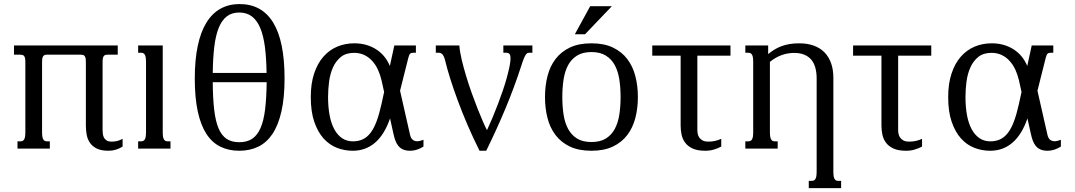

<svg xmlns="http://www.w3.org/2000/svg" viewBox="-20 -747 5404 965"><path d="M541.5 -35.2Q554.2 -35.2 566.9 -37.8Q579.6 -40.5 596.2 -49.3V-10.3Q580.6 -0.5 563 5.1Q545.4 10.7 525.9 10.7Q488.3 10.7 465.8 -0.7Q443.4 -12.2 431.4 -30.3Q419.4 -48.3 415.5 -71Q411.6 -93.8 411.6 -116.2V-433.6Q411.6 -446.3 410.2 -453.9Q408.7 -461.4 405.3 -465.6Q401.9 -469.7 397 -470.9Q392.1 -472.2 385.7 -472.2H217.3Q210.4 -472.2 205.8 -470.9Q201.2 -469.7 197.8 -465.6Q194.3 -461.4 192.9 -453.9Q191.4 -446.3 191.4 -433.6V-85Q191.4 -69.8 192.9 -60.5Q194.3 -51.3 197.8 -45.9Q201.2 -40.5 205.8 -38.6Q210.4 -36.6 217.3 -36.6H230.5V0H67.9V-36.6H81.5Q87.9 -36.6 92.8 -38.6Q97.7 -40.5 101.1 -45.9Q104.5 -51.3 106 -60.5Q107.4 -69.8 107.4 -85V-433.6Q107.4 -446.3 106 -453.9Q104.5 -461.4 101.1 -465.6Q97.7 -469.7 92.8 -470.9Q87.9 -472.2 81.5 -472.2H50.3V-518.6H571.8V-472.2H521.5Q514.6 -472.2 510 -470.9Q505.4 -469.7 502 -465.6Q498.5 -461.4 497.1 -453.9Q495.6 -446.3 495.6 -433.6V-94.2Q495.6 -85.9 496.6 -75.7Q497.6 -65.4 502 -56.4Q506.3 -47.4 515.6 -41.3Q524.9 -35.2 541.5 -35.2Z M797.9 -518.6V-85Q797.9 -69.8 799.3 -60.5Q800.8 -51.3 804.2 -45.9Q807.6 -40.5 812.3 -38.6Q816.9 -36.6 823.7 -36.6H836.9V0H674.3V-36.6H688Q694.3 -36.6 699.2 -38.6Q704.1 -40.5 707.5 -45.9Q710.9 -51.3 712.4 -60.5Q713.9 -69.8 713.9 -85V-433.6Q713.9 -448.7 712.4 -458Q710.9 -467.3 707.5 -472.7Q704.1 -478 699.2 -480Q694.3 -481.9 688 -481.9H674.3V-518.6Z M1182.6 10.7Q1129.4 10.7 1087.6 -9.8Q1045.9 -30.3 1017.3 -74.2Q988.8 -118.2 973.9 -187Q959 -255.9 959 -352.5Q959 -446.3 973.9 -516.6Q988.8 -586.9 1017.6 -633.5Q1046.4 -680.2 1088.4 -703.4Q1130.4 -726.6 1184.1 -726.6Q1295.9 -726.6 1353 -633.5Q1410.2 -540.5 1410.2 -352.5Q1410.2 -255.9 1394.5 -187Q1378.9 -118.2 1349.6 -74.2Q1320.3 -30.3 1278.1 -9.8Q1235.8 10.7 1182.6 10.7ZM1182.6 -32.2Q1221.2 -32.2 1247.1 -49.3Q1272.9 -66.4 1289.1 -102.8Q1305.2 -139.2 1312.3 -196.3Q1319.3 -253.4 1320.3 -334H1049.3Q1049.8 -253.4 1056.4 -196.3Q1063 -139.2 1078.1 -102.8Q1093.3 -66.4 1118.7 -49.3Q1144 -32.2 1182.6 -32.2ZM1182.6 -684.1Q1144.5 -684.1 1119.4 -664.3Q1094.2 -644.5 1078.9 -606Q1063.5 -567.4 1056.9 -510.7Q1050.3 -454.1 1049.3 -380.4H1319.8Q1318.8 -454.1 1311.5 -510.7Q1304.2 -567.4 1288.1 -606Q1272 -644.5 1246.1 -664.3Q1220.2 -684.1 1182.6 -684.1Z M1752.9 10.7Q1711.9 10.7 1673.8 -3.9Q1635.7 -18.6 1606.4 -51Q1577.1 -83.5 1559.6 -134.8Q1542 -186 1542 -259.3Q1542 -326.7 1558.8 -377.4Q1575.7 -428.2 1605.2 -461.9Q1634.8 -495.6 1674.6 -512.5Q1714.4 -529.3 1760.7 -529.3Q1822.3 -529.3 1869.4 -499.8Q1916.5 -470.2 1939.5 -415.5L1961.9 -518.6H2070.3V-481.9H2056.6Q2046.4 -481.9 2041.3 -476.8Q2036.1 -471.7 2032.2 -456.1L1990.7 -291L2040.5 -71.3Q2044.4 -52.7 2054 -44.9Q2063.5 -37.1 2076.2 -37.1Q2083.5 -37.1 2091.6 -39.1Q2099.6 -41 2108.4 -44.4V-10.3Q2092.8 -0.5 2075.9 5.1Q2059.1 10.7 2042 10.7Q2020 10.7 2005.6 4.2Q1991.2 -2.4 1981.7 -14.2Q1972.2 -25.9 1966.6 -42Q1960.9 -58.1 1957 -76.7L1940.4 -151.9Q1912.6 -70.8 1865.2 -30Q1817.9 10.7 1752.9 10.7ZM1759.8 -481.4Q1718.8 -481.4 1693.4 -460.9Q1668 -440.4 1653.6 -408.2Q1639.2 -376 1634 -336.7Q1628.9 -297.4 1628.9 -259.3Q1628.9 -208.5 1636.7 -167.2Q1644.5 -126 1660.4 -96.9Q1676.3 -67.9 1699.7 -52.2Q1723.1 -36.6 1753.9 -36.6Q1781.7 -36.6 1803.5 -46.9Q1825.2 -57.1 1842.3 -79.3Q1859.4 -101.6 1872.8 -137.5Q1886.2 -173.3 1897.5 -224.6L1910.6 -284.7L1897.5 -343.8Q1891.1 -371.6 1879.6 -396.5Q1868.2 -421.4 1851.1 -440.4Q1834 -459.5 1811 -470.5Q1788.1 -481.4 1759.8 -481.4Z M2423.8 10.7H2390.1Q2357.9 -53.7 2330.3 -117.9Q2302.7 -182.1 2280.8 -241.5Q2258.8 -300.8 2242.7 -352.3Q2226.6 -403.8 2217.3 -442.9Q2213.9 -457 2209.5 -465.1Q2205.1 -473.1 2200.2 -476.8Q2195.3 -480.5 2190.9 -481.2Q2186.5 -481.9 2183.6 -481.9H2170.4V-518.6H2288.6Q2291 -487.3 2300.5 -447Q2310.1 -406.7 2323 -364Q2335.9 -321.3 2351.3 -278.3Q2366.7 -235.4 2381.3 -198.5Q2396 -161.6 2408.2 -133.8Q2420.4 -106 2427.7 -92.8Q2440.9 -121.1 2455.1 -154.8Q2469.2 -188.5 2482.4 -223.1Q2495.6 -257.8 2507.1 -291.5Q2518.6 -325.2 2526.4 -353.5Q2536.6 -391.1 2541.3 -415Q2545.9 -439 2545.9 -453.1Q2545.9 -470.2 2540.3 -476.1Q2534.7 -481.9 2524.9 -481.9H2509.8V-518.6H2655.8V-481.9H2641.6Q2636.2 -481.9 2631.8 -480.5Q2627.4 -479 2622.8 -472.4Q2618.2 -465.8 2612.5 -452.1Q2606.9 -438.5 2599.1 -413.6Q2564.9 -308.1 2521 -202.9Q2477.1 -97.7 2423.8 10.7Z M2719.2 -259.3Q2719.2 -315.4 2731.7 -364.5Q2744.1 -413.6 2772 -450.2Q2799.8 -486.8 2844.2 -508.1Q2888.7 -529.3 2952.6 -529.3Q3016.1 -529.3 3060.5 -508.1Q3105 -486.8 3132.8 -450.2Q3160.6 -413.6 3173.3 -364.5Q3186 -315.4 3186 -259.3Q3186 -203.1 3173.3 -154.1Q3160.6 -105 3132.8 -68.4Q3105 -31.7 3060.5 -10.5Q3016.1 10.7 2952.6 10.7Q2888.7 10.7 2844.2 -10.5Q2799.8 -31.7 2772 -68.4Q2744.1 -105 2731.7 -154.1Q2719.2 -203.1 2719.2 -259.3ZM2806.2 -259.3Q2806.2 -212.4 2812.5 -171.1Q2818.8 -129.9 2835.2 -99.4Q2851.6 -68.8 2879.9 -51Q2908.2 -33.2 2952.6 -33.2Q2997.1 -33.2 3025.4 -51Q3053.7 -68.8 3070.1 -99.4Q3086.4 -129.9 3092.8 -171.1Q3099.1 -212.4 3099.1 -259.3Q3099.1 -306.2 3092.8 -347.4Q3086.4 -388.7 3070.1 -419.2Q3053.7 -449.7 3025.1 -467.5Q2996.6 -485.4 2952.6 -485.4Q2908.7 -485.4 2880.1 -467.5Q2851.6 -449.7 2835.2 -419.2Q2818.8 -388.7 2812.5 -347.4Q2806.2 -306.2 2806.2 -259.3ZM2946.3 -715.8H3055.2L2920.4 -574.7H2869.1Z M3540.5 -35.2Q3575.2 -35.2 3605 -49.3V-10.3Q3588.4 -1.5 3568.4 4.6Q3548.3 10.7 3524.9 10.7Q3485.4 10.7 3460.9 -0.7Q3436.5 -12.2 3423.3 -30.3Q3410.2 -48.3 3405.5 -71Q3400.9 -93.8 3400.9 -116.2V-467.3H3258.3V-518.6H3651.4V-467.3H3484.9V-94.2Q3484.9 -85.9 3486.6 -75.7Q3488.3 -65.4 3494.1 -56.4Q3500 -47.4 3511 -41.3Q3522 -35.2 3540.5 -35.2Z M3849.6 -85Q3849.6 -69.8 3851.1 -60.5Q3852.5 -51.3 3856 -45.9Q3859.4 -40.5 3864 -38.6Q3868.7 -36.6 3875.5 -36.6H3888.7V0H3726.1V-36.6H3739.7Q3746.1 -36.6 3751 -38.6Q3755.9 -40.5 3759.3 -45.9Q3762.7 -51.3 3764.2 -60.5Q3765.6 -69.8 3765.6 -85V-433.6Q3765.6 -448.7 3764.2 -458Q3762.7 -467.3 3759.3 -472.7Q3755.9 -478 3751 -480Q3746.1 -481.9 3739.7 -481.9H3726.1V-518.6H3840.8V-475.1Q3855.5 -487.3 3871.6 -497.3Q3887.7 -507.3 3906.5 -514.4Q3925.3 -521.5 3947.5 -525.4Q3969.7 -529.3 3996.1 -529.3Q4038.1 -529.3 4070.3 -517.6Q4102.5 -505.9 4124.3 -483.4Q4146 -460.9 4157.2 -429Q4168.5 -397 4168.5 -356V113.8Q4168.5 128.9 4169.9 138.2Q4171.4 147.5 4174.8 152.8Q4178.2 158.2 4182.9 160.2Q4187.5 162.1 4194.3 162.1H4207.5V198.7H4044.9V162.1H4058.6Q4064.9 162.1 4069.8 160.2Q4074.7 158.2 4078.1 152.8Q4081.5 147.5 4083 138.2Q4084.5 128.9 4084.5 113.8V-353Q4084.5 -382.3 4078.1 -406Q4071.8 -429.7 4058.1 -446.3Q4044.4 -462.9 4022.9 -471.9Q4001.5 -481 3971.7 -481Q3904.8 -481 3849.6 -436Z M4549.8 -35.2Q4584.5 -35.2 4614.3 -49.3V-10.3Q4597.7 -1.5 4577.6 4.6Q4557.6 10.7 4534.2 10.7Q4494.6 10.7 4470.2 -0.7Q4445.8 -12.2 4432.6 -30.3Q4419.4 -48.3 4414.8 -71Q4410.2 -93.8 4410.2 -116.2V-467.3H4267.6V-518.6H4660.6V-467.3H4494.1V-94.2Q4494.1 -85.9 4495.8 -75.7Q4497.6 -65.4 4503.4 -56.4Q4509.3 -47.4 4520.3 -41.3Q4531.2 -35.2 4549.8 -35.2Z M4956.5 10.7Q4915.5 10.7 4877.4 -3.9Q4839.4 -18.6 4810.1 -51Q4780.8 -83.5 4763.2 -134.8Q4745.6 -186 4745.6 -259.3Q4745.6 -326.7 4762.5 -377.4Q4779.3 -428.2 4808.8 -461.9Q4838.4 -495.6 4878.2 -512.5Q4918 -529.3 4964.4 -529.3Q5025.9 -529.3 5073 -499.8Q5120.1 -470.2 5143.1 -415.5L5165.5 -518.6H5273.9V-481.9H5260.3Q5250 -481.9 5244.9 -476.8Q5239.7 -471.7 5235.8 -456.1L5194.3 -291L5244.1 -71.3Q5248 -52.7 5257.6 -44.9Q5267.1 -37.1 5279.8 -37.1Q5287.1 -37.1 5295.2 -39.1Q5303.2 -41 5312 -44.4V-10.3Q5296.4 -0.5 5279.5 5.1Q5262.7 10.7 5245.6 10.7Q5223.6 10.7 5209.2 4.2Q5194.8 -2.4 5185.3 -14.2Q5175.8 -25.9 5170.2 -42Q5164.6 -58.1 5160.6 -76.7L5144 -151.9Q5116.2 -70.8 5068.8 -30Q5021.5 10.7 4956.5 10.7ZM4963.4 -481.4Q4922.4 -481.4 4897 -460.9Q4871.6 -440.4 4857.2 -408.2Q4842.8 -376 4837.6 -336.7Q4832.5 -297.4 4832.5 -259.3Q4832.5 -208.5 4840.3 -167.2Q4848.1 -126 4864 -96.9Q4879.9 -67.9 4903.3 -52.2Q4926.8 -36.6 4957.5 -36.6Q4985.4 -36.6 5007.1 -46.9Q5028.8 -57.1 5045.9 -79.3Q5063 -101.6 5076.4 -137.5Q5089.8 -173.3 5101.1 -224.6L5114.3 -284.7L5101.1 -343.8Q5094.7 -371.6 5083.3 -396.5Q5071.8 -421.4 5054.7 -440.4Q5037.6 -459.5 5014.6 -470.5Q4991.7 -481.4 4963.4 -481.4Z"/></svg>

Font: Arian Grqi
Style: Regular
Weight: 400
Designer: Ruben Hakobyan (Tarumian)
Foundry: Ruben Hakobyan (Tarumian)
Version: Version 1.003